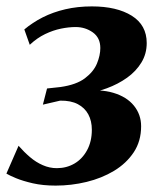

<svg xmlns="http://www.w3.org/2000/svg" viewBox="-29 -569 505 600"><path d="M145 11Q105 11 73.5 3.8Q42 -3.5 21 -12.2Q0 -21 -9 -26.5L29 -113.5Q46 -94 64.8 -78Q83.5 -62 104.8 -52.8Q126 -43.5 148.5 -43.5Q179 -43.5 203.8 -58Q228.5 -72.5 243.2 -99.8Q258 -127 258 -163.5Q258 -191 247 -211.5Q236 -232 214.2 -243.5Q192.5 -255 159 -254.5L105 -242L118 -292.5L159.5 -297Q209.5 -304 236.5 -324.5Q263.5 -345 274 -370.5Q284.5 -396 284.5 -419Q284.5 -451 261 -467.8Q237.5 -484.5 207.5 -484.5Q186 -484.5 161.5 -479.5Q137 -474.5 112 -462.5Q87 -450.5 64 -429L47 -477Q72.5 -498.5 104.5 -514.8Q136.5 -531 175 -540Q213.5 -549 258 -549Q336 -549 382.8 -519.8Q429.5 -490.5 429.5 -434.5Q429.5 -401 413 -373.8Q396.5 -346.5 368.2 -326.2Q340 -306 304.5 -293Q269 -280 232 -275.5L225 -283.5Q283 -291.5 325 -279Q367 -266.5 389.5 -238.8Q412 -211 412 -174.5Q412 -128 389 -93.2Q366 -58.5 327.5 -35.2Q289 -12 241.5 -0.5Q194 11 145 11Z"/></svg>

Font: Merriweather 60pt
Style: Bold Italic
Weight: 700
Italic angle: -7.8°
Version: Version 2.101